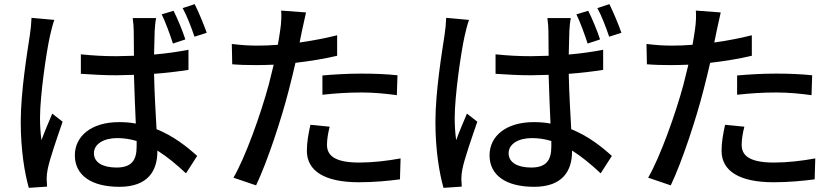

<svg xmlns="http://www.w3.org/2000/svg" viewBox="-20 -852 4040 926"><path d="M242 -756 132 -766C131 -739 128 -708 124 -683C112 -603 80 -412 80 -264C80 -128 99 -16 119 54L207 48C206 35 206 20 205 10C205 -2 207 -22 210 -36C220 -87 256 -189 282 -265L232 -304C216 -266 195 -217 180 -176C175 -213 173 -247 173 -283C173 -390 203 -598 221 -679C225 -697 235 -738 242 -756ZM817 -800 760 -783C779 -743 800 -686 814 -642L874 -662C861 -702 836 -763 817 -800ZM919 -832 861 -813C882 -775 903 -719 918 -675L977 -694C963 -734 938 -794 919 -832ZM639 -172V-145C639 -81 616 -44 542 -44C478 -44 433 -67 433 -113C433 -157 479 -186 546 -186C578 -186 609 -181 639 -172ZM733 -765H620C623 -746 625 -718 625 -701L626 -583L541 -581C482 -581 427 -584 370 -590V-496C429 -492 483 -489 541 -489L626 -491C628 -413 632 -326 635 -256C610 -261 583 -263 554 -263C420 -263 341 -195 341 -103C341 -7 420 49 556 49C695 49 739 -30 739 -122V-126C785 -97 830 -60 877 -16L931 -100C881 -145 817 -196 735 -229C731 -305 725 -396 723 -496C781 -500 837 -507 889 -515V-612C838 -602 782 -594 723 -589C724 -635 725 -678 726 -703C727 -723 729 -745 733 -765Z M1535 -488V-395C1598 -402 1659 -406 1724 -406C1784 -406 1843 -400 1894 -393L1897 -489C1840 -495 1780 -497 1722 -497C1658 -497 1589 -493 1535 -488ZM1570 -241 1477 -250C1468 -209 1460 -167 1460 -125C1460 -26 1548 27 1711 27C1787 27 1854 20 1909 13L1912 -88C1846 -76 1778 -68 1712 -68C1584 -68 1557 -109 1557 -154C1557 -179 1562 -210 1570 -241ZM1220 -632C1182 -632 1147 -634 1098 -640L1100 -542C1136 -539 1173 -538 1219 -538C1244 -538 1271 -539 1300 -540L1276 -443C1238 -303 1165 -97 1106 5L1215 42C1269 -71 1337 -277 1373 -418C1384 -460 1395 -506 1405 -549C1473 -557 1543 -568 1606 -583V-682C1548 -667 1486 -656 1425 -647L1437 -706C1441 -726 1450 -767 1456 -792L1336 -801C1338 -779 1337 -742 1332 -711C1330 -692 1325 -666 1320 -636C1285 -633 1251 -632 1220 -632Z M2242 -756 2132 -766C2131 -739 2128 -708 2124 -683C2112 -603 2080 -412 2080 -264C2080 -128 2099 -16 2119 54L2207 48C2206 35 2206 20 2205 10C2205 -2 2207 -22 2210 -36C2220 -87 2256 -189 2282 -265L2232 -304C2216 -266 2195 -217 2180 -176C2175 -213 2173 -247 2173 -283C2173 -390 2203 -598 2221 -679C2225 -697 2235 -738 2242 -756ZM2817 -800 2760 -783C2779 -743 2800 -686 2814 -642L2874 -662C2861 -702 2836 -763 2817 -800ZM2919 -832 2861 -813C2882 -775 2903 -719 2918 -675L2977 -694C2963 -734 2938 -794 2919 -832ZM2639 -172V-145C2639 -81 2616 -44 2542 -44C2478 -44 2433 -67 2433 -113C2433 -157 2479 -186 2546 -186C2578 -186 2609 -181 2639 -172ZM2733 -765H2620C2623 -746 2625 -718 2625 -701L2626 -583L2541 -581C2482 -581 2427 -584 2370 -590V-496C2429 -492 2483 -489 2541 -489L2626 -491C2628 -413 2632 -326 2635 -256C2610 -261 2583 -263 2554 -263C2420 -263 2341 -195 2341 -103C2341 -7 2420 49 2556 49C2695 49 2739 -30 2739 -122V-126C2785 -97 2830 -60 2877 -16L2931 -100C2881 -145 2817 -196 2735 -229C2731 -305 2725 -396 2723 -496C2781 -500 2837 -507 2889 -515V-612C2838 -602 2782 -594 2723 -589C2724 -635 2725 -678 2726 -703C2727 -723 2729 -745 2733 -765Z M3535 -488V-395C3598 -402 3659 -406 3724 -406C3784 -406 3843 -400 3894 -393L3897 -489C3840 -495 3780 -497 3722 -497C3658 -497 3589 -493 3535 -488ZM3570 -241 3477 -250C3468 -209 3460 -167 3460 -125C3460 -26 3548 27 3711 27C3787 27 3854 20 3909 13L3912 -88C3846 -76 3778 -68 3712 -68C3584 -68 3557 -109 3557 -154C3557 -179 3562 -210 3570 -241ZM3220 -632C3182 -632 3147 -634 3098 -640L3100 -542C3136 -539 3173 -538 3219 -538C3244 -538 3271 -539 3300 -540L3276 -443C3238 -303 3165 -97 3106 5L3215 42C3269 -71 3337 -277 3373 -418C3384 -460 3395 -506 3405 -549C3473 -557 3543 -568 3606 -583V-682C3548 -667 3486 -656 3425 -647L3437 -706C3441 -726 3450 -767 3456 -792L3336 -801C3338 -779 3337 -742 3332 -711C3330 -692 3325 -666 3320 -636C3285 -633 3251 -632 3220 -632Z"/></svg>

Font: Noto Sans CJK SC Medium
Style: Regular
Weight: 500
Designer: Ryoko NISHIZUKA 西塚涼子 (kana, bopomofo & ideographs); Paul D. Hunt (Latin, Greek & Cyrillic); Sandoll Communications 산돌커뮤니
Foundry: Adobe
Version: Version 2.004;hotconv 1.0.118;makeotfexe 2.5.65603